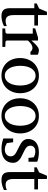

<svg xmlns="http://www.w3.org/2000/svg" viewBox="951 -1594 655 2597"><g transform="rotate(90 1278.5 -295.5)"><path d="M333 -21Q314.5 -11.7 292.5 -4.4Q273.9 2 249.5 7.1Q225.1 12.2 198.2 12.2Q141.6 12.2 116.2 -14.2Q90.8 -40.5 90.8 -100.1V-432.1H26.9V-464.8L95.2 -497.1L140.1 -603H184.1V-481.9H325.2V-432.1H184.1V-152.8Q184.1 -123 189.2 -102.3Q194.3 -81.5 204.3 -68.6Q214.4 -55.7 229.2 -49.8Q244.1 -43.9 264.2 -43.9Q278.8 -43.9 291.3 -46.4Q303.7 -48.8 313 -52.2Q323.7 -56.2 333 -61Z M681.6 -379.9Q671.9 -391.1 659.2 -399.2Q646.5 -407.2 627.9 -407.2Q603.5 -407.2 578.6 -390.9Q553.7 -374.5 527.8 -345.2V-64Q527.8 -54.7 533.7 -48.8Q539.6 -43 548.8 -42L614.7 -39.1V0H364.7V-38.1L414.1 -42Q422.9 -43 429 -48.8Q435.1 -54.7 435.1 -64V-411.1H362.8V-443.8L486.8 -481.9H527.8V-393.1Q538.6 -404.8 554 -422.1Q569.3 -439.5 586.9 -455.6Q604.5 -471.7 623.3 -482.9Q642.1 -494.1 659.7 -494.1Q667.5 -494.1 676.3 -492.7Q685.1 -491.2 693.4 -489Q701.7 -486.8 708.7 -484.1Q715.8 -481.4 720.7 -479V-379.9Z M1136.7 -241.2Q1136.7 -282.2 1128.7 -319.8Q1120.6 -357.4 1104 -386.2Q1087.4 -415 1062.5 -432.1Q1037.6 -449.2 1003.9 -449.2Q969.2 -449.2 943.8 -432.1Q918.5 -415 902.1 -386.2Q885.7 -357.4 877.9 -319.8Q870.1 -282.2 870.1 -241.2Q870.1 -200.7 878.2 -163.1Q886.2 -125.5 902.8 -96.7Q919.4 -67.9 944.3 -50.5Q969.2 -33.2 1002.9 -33.2Q1037.1 -33.2 1062.5 -50.3Q1087.9 -67.4 1104.2 -96.2Q1120.6 -125 1128.7 -162.6Q1136.7 -200.2 1136.7 -241.2ZM1240.7 -240.2Q1240.7 -187 1223.9 -140.9Q1207 -94.7 1176 -60.8Q1145 -26.9 1100.8 -7.3Q1056.6 12.2 1002 12.2Q947.3 12.2 903.3 -7.1Q859.4 -26.4 828.6 -60.1Q797.9 -93.8 781.5 -139.9Q765.1 -186 765.1 -240.2Q765.1 -293.5 781.7 -339.8Q798.3 -386.2 829.6 -420.7Q860.8 -455.1 905 -474.6Q949.2 -494.1 1004.9 -494.1Q1060.5 -494.1 1104.5 -474.1Q1148.4 -454.1 1178.7 -419.7Q1209 -385.3 1224.9 -339.1Q1240.7 -293 1240.7 -240.2Z M1680.7 -241.2Q1680.7 -282.2 1672.6 -319.8Q1664.6 -357.4 1647.9 -386.2Q1631.3 -415 1606.4 -432.1Q1581.5 -449.2 1547.9 -449.2Q1513.2 -449.2 1487.8 -432.1Q1462.4 -415 1446 -386.2Q1429.7 -357.4 1421.9 -319.8Q1414.1 -282.2 1414.1 -241.2Q1414.1 -200.7 1422.1 -163.1Q1430.2 -125.5 1446.8 -96.7Q1463.4 -67.9 1488.3 -50.5Q1513.2 -33.2 1546.9 -33.2Q1581.1 -33.2 1606.4 -50.3Q1631.8 -67.4 1648.2 -96.2Q1664.6 -125 1672.6 -162.6Q1680.7 -200.2 1680.7 -241.2ZM1784.7 -240.2Q1784.7 -187 1767.8 -140.9Q1751 -94.7 1720 -60.8Q1689 -26.9 1644.8 -7.3Q1600.6 12.2 1545.9 12.2Q1491.2 12.2 1447.3 -7.1Q1403.3 -26.4 1372.6 -60.1Q1341.8 -93.8 1325.4 -139.9Q1309.1 -186 1309.1 -240.2Q1309.1 -293.5 1325.7 -339.8Q1342.3 -386.2 1373.5 -420.7Q1404.8 -455.1 1449 -474.6Q1493.2 -494.1 1548.8 -494.1Q1604.5 -494.1 1648.4 -474.1Q1692.4 -454.1 1722.7 -419.7Q1752.9 -385.3 1768.8 -339.1Q1784.7 -293 1784.7 -240.2Z M2182.6 -145Q2182.6 -108.4 2169.4 -79.1Q2156.2 -49.8 2131.8 -29.5Q2107.4 -9.3 2071.8 1.5Q2036.1 12.2 1991.7 12.2Q1968.8 12.2 1947 9.5Q1925.3 6.8 1907 2.7Q1888.7 -1.5 1874.5 -5.9Q1860.4 -10.3 1853 -13.2V-146H1903.8L1916 -61Q1931.2 -51.3 1953.4 -42.2Q1975.6 -33.2 2004.9 -33.2Q2026.4 -33.2 2043 -39.8Q2059.6 -46.4 2071 -57.1Q2082.5 -67.9 2088.6 -81.8Q2094.7 -95.7 2094.7 -110.8Q2094.7 -131.8 2086.4 -146.7Q2078.1 -161.6 2062.5 -173.6Q2046.9 -185.5 2024.2 -196.8Q2001.5 -208 1972.7 -222.2Q1945.3 -235.4 1924.3 -248.3Q1903.3 -261.2 1888.9 -276.1Q1874.5 -291 1867.2 -308.8Q1859.9 -326.7 1859.9 -349.1Q1859.9 -382.3 1871.8 -409.2Q1883.8 -436 1906.7 -454.8Q1929.7 -473.6 1963.1 -483.9Q1996.6 -494.1 2040 -494.1Q2062 -494.1 2082 -491.7Q2102.1 -489.3 2118.7 -485.8Q2135.3 -482.4 2147.9 -478.5Q2160.6 -474.6 2168 -471.2V-353H2115.7L2107.9 -422.9Q2097.2 -431.2 2076.2 -438.5Q2055.2 -445.8 2031.7 -445.8Q1990.2 -445.8 1970.5 -427Q1950.7 -408.2 1950.7 -378.9Q1950.7 -361.8 1956.3 -349.1Q1961.9 -336.4 1974.9 -325.2Q1987.8 -314 2009 -302.2Q2030.3 -290.5 2062 -275.9Q2088.4 -264.2 2110.4 -251.5Q2132.3 -238.8 2148.4 -223.1Q2164.6 -207.5 2173.6 -188.5Q2182.6 -169.4 2182.6 -145Z M2549.8 -21Q2531.2 -11.7 2509.3 -4.4Q2490.7 2 2466.3 7.1Q2441.9 12.2 2415 12.2Q2358.4 12.2 2333 -14.2Q2307.6 -40.5 2307.6 -100.1V-432.1H2243.7V-464.8L2312 -497.1L2356.9 -603H2400.9V-481.9H2542V-432.1H2400.9V-152.8Q2400.9 -123 2406 -102.3Q2411.1 -81.5 2421.1 -68.6Q2431.2 -55.7 2446 -49.8Q2460.9 -43.9 2481 -43.9Q2495.6 -43.9 2508.1 -46.4Q2520.5 -48.8 2529.8 -52.2Q2540.5 -56.2 2549.8 -61Z"/></g></svg>

Font: BabelStone Ogham Pictish
Style: Regular
Weight: 400
Designer: Andrew West
Foundry: BabelStone
Version: Version 1.02 March 14, 2022